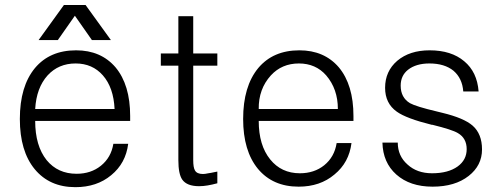

<svg xmlns="http://www.w3.org/2000/svg" viewBox="-20 -733 2010 770"><path d="M121.1 -295.9Q126 -380.9 170.9 -430.7Q214.8 -478.5 283.2 -478.5Q350.6 -478.5 392.6 -430.7Q435.5 -381.8 439.5 -295.9ZM121.1 -248H502V-267.6Q502 -392.6 443.4 -462.9Q384.8 -531.2 285.2 -531.2Q179.7 -531.2 120.1 -460Q59.6 -386.7 59.6 -255.9Q59.6 -127 119.1 -54.7Q178.7 17.6 282.2 17.6Q368.2 17.6 425.8 -30.3Q484.4 -78.1 494.1 -156.2H434.6Q425.8 -101.6 384.8 -68.4Q344.7 -36.1 287.1 -36.1Q211.9 -36.1 167 -90.8Q121.1 -148.4 121.1 -248ZM211.9 -572.3 280.3 -669.9 348.6 -572.3H424.8L323.2 -712.9H236.3L134.8 -572.3Z M754.9 -668H695.3V-518.6H625V-469.7H695.3V-90.8Q695.3 -35.2 710.9 -12.7Q729.5 13.7 778.3 13.7Q794.9 13.7 812.5 10.7Q830.1 7.8 851.6 2V-44.9L841.8 -43Q824.2 -39.1 815.4 -38.1Q802.7 -35.2 793.9 -35.2Q769.5 -35.2 761.7 -49.8Q754.9 -61.5 754.9 -90.8V-469.7H851.6V-518.6H754.9Z M1017.6 -295.9Q1016.6 -376 1066.4 -430.7Q1110.4 -478.5 1178.7 -478.5Q1246.1 -478.5 1288.1 -430.7Q1335 -376 1335 -295.9ZM1017.6 -248H1397.5V-267.6Q1397.5 -392.6 1338.9 -462.9Q1280.3 -531.2 1180.7 -531.2Q1075.2 -531.2 1015.6 -460Q955.1 -386.7 955.1 -255.9Q955.1 -127.9 1014.6 -55.7Q1074.2 15.6 1177.7 15.6Q1263.7 15.6 1321.3 -33.2Q1379.9 -81.1 1389.6 -159.2H1330.1Q1321.3 -103.5 1280.3 -70.3Q1240.2 -38.1 1182.6 -38.1Q1108.4 -38.1 1063.5 -93.8Q1017.6 -150.4 1017.6 -248Z M1513.7 -161.1Q1515.6 -81.1 1569.3 -33.2Q1624 15.6 1714.8 15.6Q1804.7 15.6 1859.4 -27.3Q1913.1 -69.3 1913.1 -133.8Q1913.1 -196.3 1875 -229.5Q1839.8 -259.8 1754.9 -280.3L1731.4 -286.1Q1648.4 -305.7 1624 -319.3Q1586.9 -341.8 1586.9 -389.6Q1586.9 -429.7 1616.2 -453.1Q1648.4 -478.5 1702.1 -478.5Q1762.7 -478.5 1798.8 -449.2Q1834 -418.9 1837.9 -366.2H1899.4Q1893.6 -444.3 1841.8 -487.3Q1790 -531.2 1703.1 -531.2Q1623 -531.2 1573.2 -489.3Q1524.4 -447.3 1524.4 -380.9Q1524.4 -318.4 1571.3 -285.2Q1609.4 -257.8 1711.9 -232.4H1714.8Q1793.9 -212.9 1816.4 -199.2Q1851.6 -178.7 1851.6 -134.8Q1851.6 -91.8 1815.4 -65.4Q1777.3 -38.1 1712.9 -38.1Q1652.3 -38.1 1614.3 -73.2Q1575.2 -107.4 1575.2 -161.1Z"/></svg>

Font: Dotum
Style: Regular
Weight: 400
Version: Version 2.21